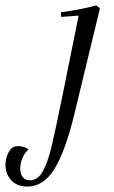

<svg xmlns="http://www.w3.org/2000/svg" viewBox="-157 -455 416 703"><path d="M66 -410Q135 -419 195 -435L209 -425L114 -32Q81 102 41.5 165Q2 228 -57 228Q-95 228 -116 205Q-137 182 -137 148Q-137 125 -125.5 102.5Q-114 80 -92 80Q-80 80 -69 83.5Q-58 87 -53 93Q-66 103 -74.5 123Q-83 143 -83 162Q-83 181 -74 193Q-65 205 -47 205Q-19 205 -1 173.5Q17 142 31 84.5Q45 27 72 -106L131 -398L67 -393Z"/></svg>

Font: Arapey
Style: Italic
Weight: 400
Italic angle: -12°
Designer: Eduardo Rodriguez Tunni
Foundry: Eduardo Rodriguez Tunni
Version: Version 3.000